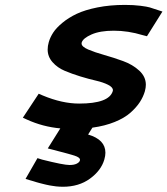

<svg xmlns="http://www.w3.org/2000/svg" viewBox="-20 -499 665 763"><path d="M256.3 156.7Q274.4 156.7 284.9 151.4Q295.4 146 297.4 139.2Q297.9 138.2 297.9 136.2Q297.9 133.8 296.6 131.6Q295.4 129.4 292.5 127.2Q289.6 125 285.9 123.3Q282.2 121.6 276.4 119.6Q270.5 117.7 264.6 116Q258.8 114.3 249.8 111.8Q240.7 109.4 232.9 107.2Q225.1 105 213.1 102.1Q201.2 99.1 190.9 96.2L169.9 90.8L219.7 11.2Q149.9 4.9 86.9 -23.9L70.8 -31.2L133.8 -126.5L149.9 -119.6Q227.1 -87.4 294.4 -87.4Q413.6 -87.4 428.2 -137.2Q428.7 -138.7 428.7 -140.6Q428.7 -152.3 409.4 -162.1Q390.1 -171.9 361.3 -178.5Q332.5 -185.1 299.1 -195.3Q265.6 -205.6 236.8 -217.8Q208 -230 188.7 -252Q169.4 -273.9 169.4 -302.2Q169.4 -316.4 173.8 -331.5Q179.2 -350.6 191.4 -369.4Q203.6 -388.2 228 -408.4Q252.4 -428.7 284.9 -444.1Q317.4 -459.5 367.2 -469.5Q417 -479.5 476.6 -479.5Q510.7 -479.5 537.6 -476.1Q564.5 -472.7 575.2 -469.5Q585.9 -466.3 607.4 -459L625.5 -453.1L564 -355L546.9 -359.4Q489.3 -377 432.1 -377Q377.4 -377 343.8 -362.1Q310.1 -347.2 304.7 -330.1Q304.2 -328.6 304.2 -326.2Q304.2 -313.5 330.6 -302.2Q356.9 -291 394.3 -280.5Q431.6 -270 469.2 -256.3Q506.8 -242.7 533.2 -218.5Q559.6 -194.3 559.6 -162.1Q559.6 -150.9 555.7 -136.2Q549.3 -114.3 535.9 -93.5Q522.5 -72.8 498.8 -51.5Q475.1 -30.3 436 -14.4Q397 1.5 347.2 8.3L330.1 35.6Q398.9 55.7 398.9 107.9Q398.9 120.1 394.5 135.3Q381.8 178.7 337.6 210.9Q293.5 243.2 229.5 243.2Q222.7 243.2 215.6 242.7Q208.5 242.2 202.9 241.7Q197.3 241.2 189.2 239.7Q181.2 238.3 177 237.8Q172.9 237.3 163.3 234.9Q153.8 232.4 150.9 231.9Q147.9 231.4 137.5 228.5Q127 225.6 125.2 225.1Q123.5 224.6 111.8 220.9Q100.1 217.3 99.1 217.3L81.5 211.9L128.9 129.4L147.5 135.3Q232.4 156.7 256.3 156.7Z"/></svg>

Font: Cantarell
Style: Bold Italic
Weight: 700
Italic angle: -16°
Designer: Dave Crossland
Version: Version 1.004